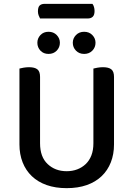

<svg xmlns="http://www.w3.org/2000/svg" viewBox="-20 -963 693 997"><path d="M188 -867Q184 -874 180.5 -883.5Q177 -893 177 -904Q177 -926 186 -934.5Q195 -943 212 -943H460Q465 -937 468 -927Q471 -917 471 -906Q471 -885 461.5 -876Q452 -867 435 -867ZM572 -213Q572 -162 555.5 -120Q539 -78 507.5 -48Q476 -18 430.5 -2Q385 14 326 14Q268 14 222.5 -2Q177 -18 145.5 -48Q114 -78 97.5 -120Q81 -162 81 -213V-607Q88 -609 102 -611.5Q116 -614 131 -614Q160 -614 174 -603Q188 -592 188 -564V-219Q188 -148 227.5 -111Q267 -74 326 -74Q356 -74 381 -83.5Q406 -93 425 -111Q444 -129 454.5 -156Q465 -183 465 -219V-607Q472 -609 486 -611.5Q500 -614 515 -614Q544 -614 558 -603Q572 -592 572 -564ZM291 -741Q291 -717 274.5 -700Q258 -683 232 -683Q206 -683 190 -700Q174 -717 174 -741Q174 -764 190 -781Q206 -798 232 -798Q258 -798 274.5 -781Q291 -764 291 -741ZM476 -741Q476 -717 459.5 -700Q443 -683 417 -683Q391 -683 374.5 -700Q358 -717 358 -741Q358 -764 374.5 -781Q391 -798 417 -798Q443 -798 459.5 -781Q476 -764 476 -741Z"/></svg>

Font: Baloo Da 2 Medium
Style: Regular
Weight: 500
Designer: Noopur Datye, Sulekha Rajkumar and Ek Type
Foundry: Ek Type
Version: Version 1.640;hotconv 1.0.111;makeotfexe 2.5.65597; ttfautoh